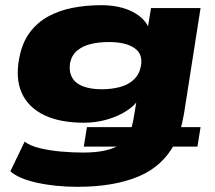

<svg xmlns="http://www.w3.org/2000/svg" viewBox="-20 -529 829 740"><path d="M279 191Q193 191 121.5 175Q50 159 20 131L75 17Q96 33 133 42Q170 51 214 55Q258 59 300 59Q350 59 385.5 51Q421 43 446 27L460 36H303L315 -39H492L485 -32Q488 -40 490 -49Q492 -58 494 -67L508 -151H518Q501 -123 467.5 -101.5Q434 -80 391.5 -68Q349 -56 304 -56Q211 -56 150 -85.5Q89 -115 64 -170.5Q39 -226 54 -304Q65 -364 94.5 -403.5Q124 -443 166.5 -466Q209 -489 261 -499Q313 -509 370 -509Q442 -509 492 -483Q542 -457 556 -414L548 -412L562 -498H753L689 -90Q686 -73 682 -55.5Q678 -38 674 -23L661 -39H753L741 36H631L654 23Q608 112 513 151.5Q418 191 279 191ZM372 -185Q410 -185 442 -193.5Q474 -202 495.5 -222Q517 -242 523 -274Q532 -320 498.5 -343.5Q465 -367 400 -367Q362 -367 330.5 -359.5Q299 -352 277.5 -334Q256 -316 250 -286Q245 -254 257.5 -231Q270 -208 299.5 -196.5Q329 -185 372 -185Z"/></svg>

Font: Nunito Sans 10pt Expanded Black
Style: Italic
Weight: 900
Width: 7
Italic angle: -9°
Designer: Vernon Adams
Foundry: Vernon Adams
Version: Version 3.101;gftools[0.9.27]